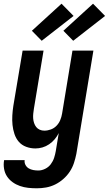

<svg xmlns="http://www.w3.org/2000/svg" viewBox="-33 -793 587 1036"><path d="M166 223Q142 223 119 220.5Q96 218 74.5 210.5Q53 203 35 190Q17 177 5 159Q-7 141 -11 118Q-15 95 -11 72V71H100Q98 85 104.5 97Q111 109 122 115.5Q133 122 146.5 124.5Q160 127 174 127Q192 127 210.5 118Q229 109 241 93Q253 77 259 58.5Q265 40 268 22L284 -75Q275 -57 262 -41.5Q249 -26 232 -14.5Q215 -3 196 2.5Q177 8 158 8Q132 8 108 -1Q84 -10 68.5 -28Q53 -46 45 -70Q37 -94 34.5 -119Q32 -144 33.5 -170Q35 -196 39 -222L89 -520H202L150 -207Q148 -194 146.5 -180.5Q145 -167 146 -154Q147 -141 151 -129Q155 -117 162.5 -107.5Q170 -98 181.5 -93Q193 -88 206 -88Q224 -88 241.5 -94.5Q259 -101 272 -114.5Q285 -128 292 -145Q299 -162 302 -180L358 -520H471L379 37Q374 62 366 86.5Q358 111 343.5 133Q329 155 308.5 173Q288 191 264.5 202.5Q241 214 216 218.5Q191 223 166 223ZM362 -573 309 -627 469 -773 534 -707ZM192 -573 139 -627 299 -773 364 -707Z"/></svg>

Font: Iosevka Term Curly
Style: Bold Italic
Weight: 700
Italic angle: -9°
Designer: Belleve Invis
Foundry: Belleve Invis
Version: Version 32.3.0